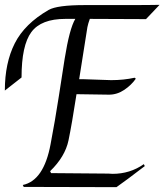

<svg xmlns="http://www.w3.org/2000/svg" viewBox="-28 -772 679 793"><path d="M422 -381 288 -383Q269 -260 255 -192.5Q241 -125 179 -65L183 -57L420 -55Q428 -54 437 -54Q509 -54 566 -94L570 -86Q489 -24 453 1L70 0L66 -8Q153 -26 181 -177Q199 -271 215 -374.5Q231 -478 239 -529Q259 -654 283 -694H242Q142 -694 101.5 -639.5Q61 -585 61 -452L-8 -398Q-8 -512 33 -593Q74 -674 173 -731Q208 -751 322 -751H479Q598 -751 631 -752L575 -693L343 -694Q336 -675 333 -660L299 -445H313L431 -441Q483 -441 528 -451L533 -447Q515 -421 485.5 -401Q456 -381 422 -381Z"/></svg>

Font: Felipa
Style: Regular
Weight: 400
Designer: Javier Alcaraz
Foundry: Fontstage
Version: Version 1.001